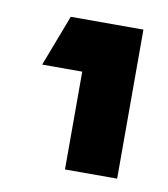

<svg xmlns="http://www.w3.org/2000/svg" viewBox="-49 -684 356 406"><g transform="rotate(10 129.0 -481.0)"><path d="M228 -321H116V-531H30L72 -641H228Z"/></g></svg>

Font: Roundo Variable
Style: Regular
Weight: 200
Designer: Shiva Nallaperumal
Foundry: Indian Type Foundry
Version: Version 2.000